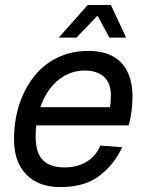

<svg xmlns="http://www.w3.org/2000/svg" viewBox="-20 -749 593 781"><path d="M226 12Q136 12 86.5 -39.5Q37 -91 37 -182Q37 -257 58 -322.5Q79 -388 118 -437.5Q157 -487 213.5 -514.5Q270 -542 340 -542Q397 -542 437 -521Q477 -500 498 -458Q519 -416 519 -354Q519 -326 515 -295.5Q511 -265 503 -239H112L128 -313H427Q429 -322 430 -333Q431 -344 431 -361Q431 -411 403 -436.5Q375 -462 325 -462Q281 -462 244 -441.5Q207 -421 180.5 -384.5Q154 -348 139.5 -299Q125 -250 125 -194Q125 -127 154.5 -97.5Q184 -68 243 -68Q295 -68 333 -91.5Q371 -115 388 -157L477 -150Q444 -79 384 -33.5Q324 12 226 12ZM219 -596 337 -729H431L493 -596H425L371 -696H387L291 -596Z"/></svg>

Font: Geist
Style: Italic
Weight: 400
Italic angle: -12°
Designer: Basement.studio, Andrés Briganti, Mateo Zaragoza
Foundry: Basement.studio, Vercel, Andrés Briganti, Guido Ferreyra, Mateo Zaragoza
Version: Version 1.500